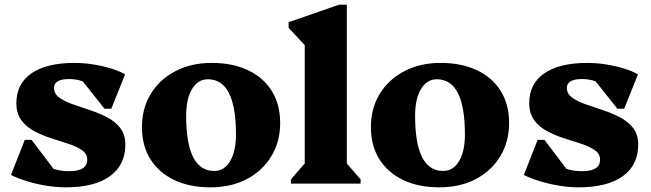

<svg xmlns="http://www.w3.org/2000/svg" viewBox="-20 -785 2783 821"><path d="M261 16Q221 16 178 9Q135 2 95.5 -10Q56 -22 27 -37L86 -187H115L209 -63Q239 -53 276 -53Q353 -53 353 -102Q353 -127 331 -142.5Q309 -158 274.5 -169.5Q240 -181 201.5 -193Q163 -205 128.5 -223Q94 -241 72 -270Q50 -299 50 -344Q50 -427 114.5 -471.5Q179 -516 299 -516Q336 -516 375.5 -510Q415 -504 452 -493Q489 -482 515 -467L456 -320H427L334 -437Q307 -447 276 -447Q211 -447 211 -409Q211 -384 233 -368Q255 -352 290 -339.5Q325 -327 363.5 -314.5Q402 -302 437 -284Q472 -266 494 -238Q516 -210 516 -167Q516 -79 450 -31.5Q384 16 261 16Z M880 16Q790 16 724.5 -15.5Q659 -47 623 -104.5Q587 -162 587 -241Q587 -322 625 -384Q663 -446 730.5 -481Q798 -516 885 -516Q975 -516 1041 -484.5Q1107 -453 1142.5 -395.5Q1178 -338 1178 -259Q1178 -179 1140 -116.5Q1102 -54 1035 -19Q968 16 880 16ZM896 -54Q939 -54 964 -96Q989 -138 989 -210Q989 -446 869 -446Q826 -446 801 -404Q776 -362 776 -290Q776 -54 896 -54Z M1224 0V-18L1283 -86V-592L1214 -666V-690L1430 -765H1463V-86L1522 -18V0Z M1859 16Q1769 16 1703.5 -15.5Q1638 -47 1602 -104.5Q1566 -162 1566 -241Q1566 -322 1604 -384Q1642 -446 1709.5 -481Q1777 -516 1864 -516Q1954 -516 2020 -484.5Q2086 -453 2121.5 -395.5Q2157 -338 2157 -259Q2157 -179 2119 -116.5Q2081 -54 2014 -19Q1947 16 1859 16ZM1875 -54Q1918 -54 1943 -96Q1968 -138 1968 -210Q1968 -446 1848 -446Q1805 -446 1780 -404Q1755 -362 1755 -290Q1755 -54 1875 -54Z M2454 16Q2414 16 2371 9Q2328 2 2288.5 -10Q2249 -22 2220 -37L2279 -187H2308L2402 -63Q2432 -53 2469 -53Q2546 -53 2546 -102Q2546 -127 2524 -142.5Q2502 -158 2467.5 -169.5Q2433 -181 2394.5 -193Q2356 -205 2321.5 -223Q2287 -241 2265 -270Q2243 -299 2243 -344Q2243 -427 2307.5 -471.5Q2372 -516 2492 -516Q2529 -516 2568.5 -510Q2608 -504 2645 -493Q2682 -482 2708 -467L2649 -320H2620L2527 -437Q2500 -447 2469 -447Q2404 -447 2404 -409Q2404 -384 2426 -368Q2448 -352 2483 -339.5Q2518 -327 2556.5 -314.5Q2595 -302 2630 -284Q2665 -266 2687 -238Q2709 -210 2709 -167Q2709 -79 2643 -31.5Q2577 16 2454 16Z"/></svg>

Font: Platypi ExtraBold
Style: Regular
Weight: 800
Designer: David Sargent
Foundry: Bolt Cutter Type
Version: Version 1.200; ttfautohint (v1.8.4.7-5d5b)